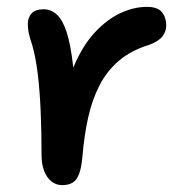

<svg xmlns="http://www.w3.org/2000/svg" viewBox="-20 -527 535 559"><path d="M161 12Q143 12 129.5 1Q116 -10 108.5 -29.5Q101 -49 101 -74Q101 -141 98.5 -201Q96 -261 90 -311Q84 -361 74 -395Q66 -419 63.5 -431.5Q61 -444 61 -458Q61 -476 72 -488Q83 -500 107 -500Q128 -500 145 -485Q162 -470 174 -433.5Q186 -397 193 -333Q193 -332 193 -330Q194 -332 195 -334Q221 -395 256.5 -433Q292 -471 331 -489Q370 -507 408 -507Q439 -507 451.5 -491.5Q464 -476 464 -453Q464 -435 452.5 -420.5Q441 -406 413 -396Q361 -380 326 -350Q291 -320 269.5 -278Q248 -236 236.5 -184Q225 -132 220 -71Q217 -38 210 -20Q203 -2 191 5Q179 12 161 12Z"/></svg>

Font: Shantell Sans Light Medium
Style: Regular
Weight: 500
Version: Version 1.008;[ac192a2d6]